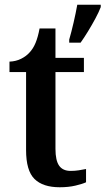

<svg xmlns="http://www.w3.org/2000/svg" viewBox="-20 -780 445 810"><path d="M232 10Q161 10 125.5 -25Q90 -60 90 -147V-476H20V-520Q47 -521 69 -532Q91 -543 105 -559Q120 -575 130 -599Q140 -623 147 -660H214V-536H334V-476H214V-152Q214 -103 229.5 -81Q245 -59 278 -59Q296 -59 312 -61.5Q328 -64 343 -67V-11Q328 -4 298.5 3Q269 10 232 10ZM272 -613Q281 -644 290.5 -685Q300 -726 306 -760H405V-750Q397 -729 382.5 -702Q368 -675 351.5 -648Q335 -621 320 -600H272Z"/></svg>

Font: Noto Serif Myanmar SemiCondensed SemiBold
Style: Regular
Weight: 600
Width: 4
Designer: Ben Mitchell and the Monotype Design Team
Foundry: Monotype Imaging Inc.
Version: Version 2.106; ttfautohint (v1.8.4.7-5d5b)